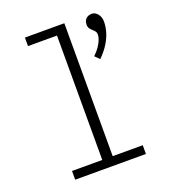

<svg xmlns="http://www.w3.org/2000/svg" viewBox="-124 -756 749 847"><g transform="rotate(-20 250.0 -332.5)"><path d="M84 0V-41H226V-625H90V-665H275V-41H416V0ZM370 -462 349 -483Q365 -498 375.5 -513.5Q386 -529 391.5 -542.5Q397 -556 397 -567Q397 -577 392.5 -583Q388 -589 381.5 -594.5Q375 -600 370 -607Q365 -614 365 -625Q365 -643 375.5 -653Q386 -663 403 -663Q418 -663 430 -648.5Q442 -634 442 -612Q442 -589 435 -564.5Q428 -540 412.5 -514.5Q397 -489 370 -462Z"/></g></svg>

Font: Inconsolata Light
Style: Regular
Weight: 300
Designer: Raph Levien, Cyreal, Brenton Simpson
Foundry: Raph Levien, Cyreal, Google
Version: Version 3.001